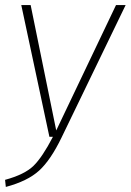

<svg xmlns="http://www.w3.org/2000/svg" viewBox="-28 -540 516 758"><path d="M468 -520 215 3Q172 92 126.5 133.5Q81 175 -5 198L-8 170Q69 149 104 115Q139 81 181 0H167L56 -520H93L194 -25L430 -520Z"/></svg>

Font: Fira Sans UltraLight
Style: Italic
Weight: 200
Italic angle: -8°
Designer: Carrois Corporate & Edenspiekermann AG
Foundry: Carrois Corporate GbR & Edenspiekermann AG
Version: Version 4.203;PS 004.203;hotconv 1.0.88;makeotf.lib2.5.64775